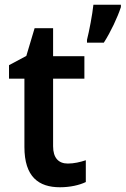

<svg xmlns="http://www.w3.org/2000/svg" viewBox="-20 -780 530 810"><path d="M490 -750V-760H374C370 -720 356 -647 347 -612V-600H418C447 -645 476 -707 490 -750ZM266 -90C227 -90 204 -114 204 -163V-448H336V-543H204V-661H126L91 -544L18 -505V-448H83V-160C83 -34 143 10 233 10C276 10 315 1 342 -12V-104C318 -96 292 -90 266 -90Z"/></svg>

Font: Noto Sans Devanagari UI SemiCondensed SemiBold
Style: Regular
Weight: 600
Width: 4
Designer: Jelle Bosma - Monotype Design Team
Foundry: Monotype Imaging Inc.
Version: Version 2.004